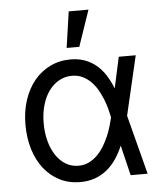

<svg xmlns="http://www.w3.org/2000/svg" viewBox="-55 -821 750 880"><g transform="rotate(-5 320.5 -381.0)"><path d="M277 11.4Q225.9 11 184.1 -10.3Q142.4 -31.6 112.7 -69.2Q83.1 -106.9 67.1 -158.7Q51.1 -210.6 51.1 -272.7Q51.1 -334.2 68.2 -385.7Q85.2 -437.1 115.9 -474.3Q146.7 -511.4 189.3 -532Q231.9 -552.6 282.7 -552.6Q320 -552.6 349.4 -541.5Q378.9 -530.5 402 -510.8Q425.1 -491.1 442.5 -463.6Q459.9 -436.1 473 -403.4H473.4L504.3 -545.5H582.4L518.8 -272.7L589.5 0H511.4L478 -137.8H477.3Q463.4 -104.8 444.6 -77.2Q425.8 -49.7 401.1 -29.8Q376.4 -9.9 345.5 0.9Q314.6 11.7 277 11.4ZM444.6 -274.1Q441.1 -291.5 435.2 -313.2Q429.3 -334.9 420.3 -357.4Q411.2 -380 398.8 -401.5Q386.4 -422.9 369.5 -439.8Q352.6 -456.7 331.1 -467Q309.7 -477.3 282.7 -477.3Q250.4 -477.3 223.2 -462Q196 -446.7 176.3 -419.6Q156.6 -392.4 145.8 -354.6Q134.9 -316.8 134.9 -271.3Q134.9 -226.9 145.2 -188.9Q155.5 -150.9 174.2 -123.2Q192.8 -95.5 218.9 -79.7Q245 -63.9 277 -63.9Q303.3 -63.9 324.9 -74.4Q346.6 -84.9 363.8 -101.9Q381 -119 394.4 -140.8Q407.7 -162.6 417.6 -185.7Q427.6 -208.8 434.1 -231.2Q440.7 -253.6 444.6 -271.3L445 -272.7ZM294 -772.7H384.9L328.1 -606.5H269.9Z"/></g></svg>

Font: Fast_Sans
Style: Regular
Weight: 400
Designer: Rasmus Andersson
Foundry: rsms
Version: Version 3.018;git-588b23468